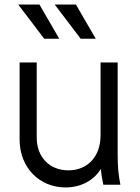

<svg xmlns="http://www.w3.org/2000/svg" viewBox="-20 -810 613 842"><path d="M267 12C334 12 391 -18 422 -69C424 -49 427 -29 433 0H508C499 -45 496 -80 496 -134V-536H421V-217C421 -121 362 -63 280 -63C198 -63 141 -120 141 -207V-536H66V-198C66 -74 154 12 267 12ZM60 -790 174 -640H240L153 -790ZM220 -790 334 -640H400L313 -790Z"/></svg>

Font: Mluvka
Style: Regular
Weight: 400
Designer: Modified by Jiří Krblich, Original typeface by Gumpita Rahayu
Foundry: Gumpita Rahayu & Jiří Krblich
Version: Version 2.000;Glyphs 3.1.1 (3134)